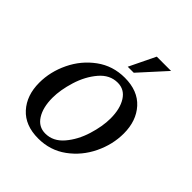

<svg xmlns="http://www.w3.org/2000/svg" viewBox="-186 -774 902 902"><g transform="rotate(45 264.5 -323.0)"><path d="M32 -179Q32 -252 65.5 -321.5Q99 -391 160 -435.5Q221 -480 300 -480Q387 -480 434.5 -427.5Q482 -375 482 -291Q482 -218 448.5 -148.5Q415 -79 354 -34.5Q293 10 214 10Q127 10 79.5 -42.5Q32 -95 32 -179ZM388 -297Q388 -361 363 -400.5Q338 -440 293 -440Q241 -440 203 -395.5Q165 -351 145.5 -288Q126 -225 126 -173Q126 -109 151 -69.5Q176 -30 221 -30Q273 -30 311 -74.5Q349 -119 368.5 -182Q388 -245 388 -297ZM273 -526 336 -656H431L313 -526Z"/></g></svg>

Font: Philosopher
Style: Italic
Weight: 400
Italic angle: -10°
Designer: Jovanny Lemonad
Foundry: Jovanny Lemonad
Version: Version 2.000